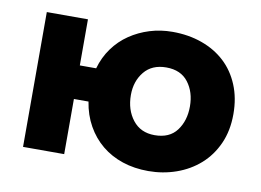

<svg xmlns="http://www.w3.org/2000/svg" viewBox="-59 -556 880 648"><g transform="rotate(10 381.0 -231.5)"><path d="M54 -462H195V-304H251Q262 -343 284.5 -374Q307 -405 338 -426Q369 -447 406 -458.5Q443 -470 484 -470Q539 -470 585 -453.5Q631 -437 664 -406.5Q697 -376 715.5 -331.5Q734 -287 734 -232Q734 -175 714 -130.5Q694 -86 659.5 -55.5Q625 -25 579.5 -9Q534 7 484 7Q436 7 395.5 -6.5Q355 -20 324 -45.5Q293 -71 272.5 -107.5Q252 -144 245 -189H195V0H54ZM484 -116Q535 -116 560 -149.5Q585 -183 585 -232Q585 -281 559.5 -314.5Q534 -348 484 -348Q435 -348 408.5 -315.5Q382 -283 382 -236Q382 -185 409 -150.5Q436 -116 484 -116Z"/></g></svg>

Font: Tilda Sans Extra Bold
Style: Regular
Weight: 800
Designer: ParaType Ltd
Foundry: ParaType Ltd
Version: Version 1.009